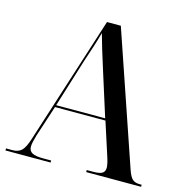

<svg xmlns="http://www.w3.org/2000/svg" viewBox="-106 -813 879 912"><g transform="rotate(15 334.0 -357.0)"><path d="M1 0V-10H33Q62 -10 78 -26Q94 -42 108 -87L309 -714H377L599 -65Q610 -33 622.5 -21.5Q635 -10 659 -10H668V0H398V-10H430Q461 -10 474 -18Q487 -26 487 -45Q487 -54 484 -67.5Q481 -81 476 -96L423 -260H175L125 -107Q120 -90 116.5 -75Q113 -60 113 -49Q113 -28 129.5 -19Q146 -10 183 -10H223V0ZM178 -270H419L350 -488Q333 -541 320.5 -582.5Q308 -624 299 -657Q288 -617 277.5 -585Q267 -553 252 -508Z"/></g></svg>

Font: Noto Serif Display SemiCondensed Medium
Style: Regular
Weight: 500
Width: 4
Designer: Monotype Design Team
Foundry: Monotype Imaging Inc.
Version: Version 2.009